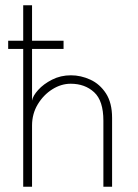

<svg xmlns="http://www.w3.org/2000/svg" viewBox="-20 -708 525 728"><path d="M11 -522.5V-553.5H221V-522.5ZM249 -422.5Q286.5 -422.5 322.5 -406Q358.5 -389.5 381.8 -353.8Q405 -318 405 -261V0H372V-250.5Q372 -326 337 -358.2Q302 -390.5 248 -390.5Q212 -390.5 178.5 -369.5Q145 -348.5 123.2 -312.5Q101.5 -276.5 101.5 -232V0H68V-688H101.5V-326.5Q104.5 -344.5 124.8 -367Q145 -389.5 177.5 -406Q210 -422.5 249 -422.5Z"/></svg>

Font: League Spartan Extralight
Style: Regular
Weight: 200
Foundry: The League of Moveable Type
Version: Version 2.300; ttfautohint (v1.8.3)